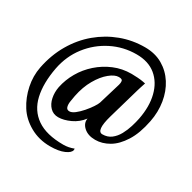

<svg xmlns="http://www.w3.org/2000/svg" viewBox="-161 -724 1053 1052"><g transform="rotate(30 365.5 -198.0)"><path d="M284.2 167Q213.9 167 156.7 134.8Q99.6 102.5 68.4 52.7Q36.1 2 23.4 -59.6Q10.7 -121.1 22.5 -180.7Q40 -268.6 81.5 -339.4Q123 -410.2 182.6 -460Q242.2 -509.8 314 -536.6Q385.7 -563.5 464.8 -563.5Q529.3 -563.5 577.1 -535.6Q625 -507.8 655.3 -460.4Q685.5 -413.1 695.3 -352.5Q705.1 -292 692.4 -227.5Q675.8 -142.6 642.1 -89.4Q608.4 -36.1 566.4 -11.7Q524.4 12.7 480.5 12.7Q434.6 12.7 407.7 -11.7Q380.9 -36.1 386.7 -67.4Q359.4 -31.2 318.4 -12.2Q277.3 6.8 243.2 6.8Q211.9 6.8 191.4 -14.2Q170.9 -35.2 164.1 -68.4Q157.2 -101.6 164.1 -137.7Q174.8 -189.5 202.1 -236.8Q229.5 -284.2 271 -320.8Q312.5 -357.4 363.8 -378.9Q415 -400.4 473.6 -400.4Q489.3 -400.4 511.7 -398.9Q534.2 -397.5 548.8 -394.5L563.5 -391.6Q558.6 -376 554.2 -363.3Q549.8 -350.6 546.9 -339.8L489.3 -139.6Q459 -33.2 500 -33.2Q532.2 -33.2 555.2 -50.8Q578.1 -68.4 593.3 -96.2Q608.4 -124 617.7 -154.3Q627 -184.6 631.8 -209Q648.4 -293.9 631.3 -361.3Q614.3 -428.7 566.9 -467.8Q519.5 -506.8 444.3 -506.8Q361.3 -506.8 288.6 -470.2Q215.8 -433.6 165.5 -368.7Q115.2 -303.7 98.6 -217.8Q79.1 -114.3 96.7 -37.6Q114.3 39.1 174.8 81.1Q235.4 123 342.8 123Q376 123 408.2 110.4V119.1Q405.3 137.7 372.1 152.3Q338.9 167 284.2 167ZM280.3 -51.8Q294.9 -51.8 314 -66.4Q333 -81.1 352.1 -103Q371.1 -125 384.8 -145.5Q398.4 -166 402.3 -177.7L443.4 -314.5Q447.3 -327.1 445.8 -338.9Q444.3 -350.6 421.9 -350.6Q396.5 -350.6 364.3 -324.2Q332 -297.9 304.7 -250.5Q277.3 -203.1 264.6 -139.6Q261.7 -123 258.3 -102.5Q254.9 -82 259.3 -66.9Q263.7 -51.8 280.3 -51.8Z"/></g></svg>

Font: Crimson Text
Style: Bold Italic
Weight: 700
Italic angle: -11°
Designer: Sebastian Kosch
Foundry: Sebastian Kosch
Version: Version 1.100; ttfautohint (v1.8.4)